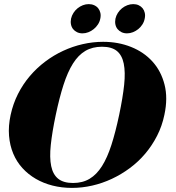

<svg xmlns="http://www.w3.org/2000/svg" viewBox="-20 -897 855 933"><path d="M325.2 -806.2Q328.6 -821.3 336.9 -834.2Q345.2 -847.2 356.9 -856.7Q368.7 -866.2 382.6 -871.6Q396.5 -877 411.1 -877Q425.8 -877 437.7 -871.6Q449.7 -866.2 457.3 -856.7Q464.8 -847.2 467.8 -834.2Q470.7 -821.3 467.3 -806.2Q464.4 -791 455.8 -778.1Q447.3 -765.1 435.5 -755.6Q423.8 -746.1 409.7 -740.5Q395.5 -734.9 380.9 -734.9Q366.2 -734.9 354.5 -740.5Q342.8 -746.1 335.2 -755.6Q327.6 -765.1 325 -778.1Q322.3 -791 325.2 -806.2ZM541 -806.2Q544.4 -821.3 552.7 -834.2Q561 -847.2 572.8 -856.7Q584.5 -866.2 598.6 -871.6Q612.8 -877 627.4 -877Q642.1 -877 653.8 -871.6Q665.5 -866.2 673.1 -856.7Q680.7 -847.2 683.6 -834.2Q686.5 -821.3 683.1 -806.2Q680.2 -791 671.9 -778.1Q663.6 -765.1 651.9 -755.6Q640.1 -746.1 626 -740.5Q611.8 -734.9 597.2 -734.9Q582.5 -734.9 570.8 -740.5Q559.1 -746.1 551.3 -755.6Q543.5 -765.1 540.8 -778.1Q538.1 -791 541 -806.2ZM31.7 -338.9Q43.5 -393.1 67.4 -440.4Q91.3 -487.8 125 -527.3Q158.7 -566.9 200 -597.9Q241.2 -628.9 287.1 -650.1Q333 -671.4 382.3 -682.6Q431.6 -693.8 481 -693.8Q554.7 -693.8 616.9 -668.9Q679.2 -644 720.9 -597.9Q762.7 -551.8 779.5 -486.1Q796.4 -420.4 778.8 -338.9Q767.6 -284.7 743.4 -237.3Q719.2 -189.9 685.8 -150.4Q652.3 -110.8 610.8 -80.1Q569.3 -49.3 523.2 -27.8Q477.1 -6.3 428 4.9Q378.9 16.1 329.6 16.1Q280.3 16.1 235.8 4.9Q191.4 -6.3 154.3 -27.8Q117.2 -49.3 89.1 -80.1Q61 -110.8 44.4 -150.4Q27.8 -189.9 23.9 -237.3Q20 -284.7 31.7 -338.9ZM559.1 -338.9Q576.7 -422.4 583.3 -484.6Q589.8 -546.9 581.3 -588.1Q572.8 -629.4 547.4 -649.7Q522 -669.9 475.6 -669.9Q429.2 -669.9 394.8 -649.7Q360.4 -629.4 334.5 -588.1Q308.6 -546.9 288.6 -484.6Q268.6 -422.4 251 -338.9Q233.4 -255.4 226.8 -193.1Q220.2 -130.9 228.8 -89.8Q237.3 -48.8 262.9 -28.3Q288.6 -7.8 335 -7.8Q381.3 -7.8 415.5 -28.3Q449.7 -48.8 475.6 -89.8Q501.5 -130.9 521.5 -193.1Q541.5 -255.4 559.1 -338.9Z"/></svg>

Font: XB Zar
Style: Bold Italic
Weight: 700
Italic angle: -12°
Designer: Behnam
Foundry: Irmug
Version: Version 8.005 2009